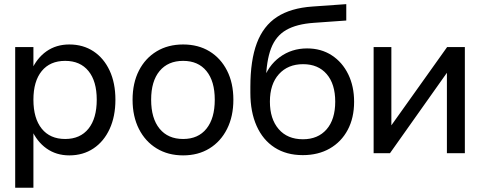

<svg xmlns="http://www.w3.org/2000/svg" viewBox="-20 -722 2264 905"><path d="M51.6 -500V163H137.5V-500ZM102 -252Q102 -173.3 127.5 -114.2Q153 -55.1 199 -22.4Q245 10.4 306.7 10.4Q371.7 10.4 420.7 -22.4Q469.6 -55.1 496.8 -114.2Q524 -173.3 524 -252Q524 -330.7 496.8 -389.2Q469.6 -447.7 420.7 -480.1Q371.7 -512.4 306.7 -512.4Q245 -512.4 199 -480.1Q153 -447.7 127.5 -389.2Q102 -330.7 102 -252ZM436 -252Q436 -164.1 397.1 -115.5Q358.1 -66.9 287.2 -66.9Q215.9 -66.9 176.7 -115.5Q137.5 -164.1 137.5 -252Q137.5 -339.2 176.7 -387.1Q215.9 -435.1 287.2 -435.1Q358.1 -435.1 397.1 -387.1Q436 -339.2 436 -252Z M604.9 -251.9Q604.9 -173.3 634.8 -114.2Q664.8 -55.1 718.4 -22.4Q772.1 10.4 843.2 10.4Q914.2 10.4 967.4 -22.4Q1020.5 -55.1 1050.2 -114.2Q1080 -173.3 1080 -252Q1080 -330.7 1050.2 -389.2Q1020.5 -447.7 967.4 -480.1Q914.2 -512.4 843.2 -512.4Q772.1 -512.4 718.5 -480.1Q664.8 -447.8 634.8 -389.2Q604.9 -330.6 604.9 -251.9ZM992.3 -252Q992.3 -164.1 953.2 -115.5Q914.1 -66.9 843.2 -66.9Q771.9 -66.9 732.1 -115.5Q692.4 -164.1 692.4 -252Q692.4 -339.2 732.1 -387.1Q771.9 -435.1 843.2 -435.1Q914.1 -435.1 953.2 -387.1Q992.3 -339.2 992.3 -252Z M1160.1 -311.9Q1160.1 -437.6 1190.7 -518.8Q1221.2 -600 1285.7 -642.1Q1350.2 -684.1 1452.6 -691.2L1612.2 -702.5V-625.3L1459.4 -614.4Q1378 -608.8 1328.9 -580.5Q1279.9 -552.3 1257.6 -493.8Q1235.2 -435.3 1233.2 -338L1219.6 -339.2Q1242.7 -411.9 1298.7 -452.8Q1354.6 -493.8 1427.5 -493.8Q1493.6 -493.8 1543.6 -461.4Q1593.5 -429 1621.3 -372.1Q1649.1 -315.3 1649.1 -242.4Q1649.1 -166.5 1619 -109.9Q1588.9 -53.3 1534.4 -22Q1479.9 9.2 1407.1 9.2Q1329.9 9.2 1274.4 -26.6Q1219 -62.4 1189.6 -128.4Q1160.1 -194.4 1160.1 -284.5ZM1407.9 -65.6Q1478.6 -65.6 1519.4 -112.3Q1560.1 -159 1560.1 -242.9Q1560.1 -325.9 1519.9 -372.7Q1479.6 -419.5 1408.7 -419.5Q1337.1 -419.5 1294.7 -372.5Q1252.2 -325.5 1252.2 -243Q1252.2 -161.5 1293.4 -113.6Q1334.6 -65.6 1407.9 -65.6Z M1824.7 -500H1741.1V0H1818.2L2086.5 -378.9V0H2171.1V-500H2087.4L1824.7 -131.2Z"/></svg>

Font: Overused Grotesk Light
Style: Regular
Weight: 300
Designer: RandomMaerks
Version: Version 0.005